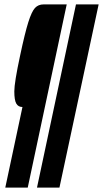

<svg xmlns="http://www.w3.org/2000/svg" viewBox="-20 -708 468 872"><path d="M45 -293Q45 -333 71 -454Q93 -558 108.5 -607Q124 -656 139 -672Q154 -688 178 -688H283L106 144H4L82 -222Q63 -222 54 -237.5Q45 -253 45 -293ZM148 144 325 -688H428L250 144Z"/></svg>

Font: Saira Ultra Condensed ExtraBold
Style: Italic
Weight: 800
Width: 1
Italic angle: -12°
Designer: Hector Gatti with collaboration of the Omnibus-Type team
Foundry: Omnibus-Type
Version: Version 1.001; ttfautohint (v1.8)